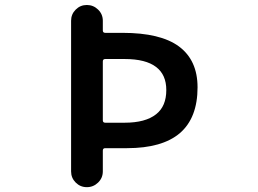

<svg xmlns="http://www.w3.org/2000/svg" viewBox="-20 -775 1040 774"><path d="M266.6 -84V-691.4Q266.6 -717.8 285.2 -736.3Q303.7 -754.9 330.1 -754.9Q356.4 -754.9 375.5 -736.3Q394.5 -717.8 394.5 -691.4V-652.3Q394.5 -642.6 404.3 -642.6H473.6Q627 -642.6 701.2 -587.9Q776.4 -532.2 776.4 -422.9Q776.4 -299.8 705.1 -238.3Q633.8 -177.7 492.2 -177.7H404.3Q394.5 -177.7 394.5 -168V-84Q394.5 -57.6 375.5 -39.1Q356.4 -20.5 330.1 -20.5Q303.7 -20.5 285.2 -39.1Q266.6 -57.6 266.6 -84ZM482.4 -280.3Q566.4 -280.3 609.4 -314.5Q650.4 -346.7 650.4 -412.1Q650.4 -473.6 609.4 -504.9Q567.4 -537.1 482.4 -537.1H404.3Q394.5 -537.1 394.5 -527.3V-290Q394.5 -280.3 404.3 -280.3Z"/></svg>

Font: Rounded-X Mgen+ 1mn medium
Style: Regular
Weight: 500
Designer: [Source Han Sans]
Ryoko NISHIZUKA  (kana & ideographs); Paul D. Hunt (Latin, Greek & Cyrillic); Wenlong ZHANG  (bopomofo
Version: Version 1.059.20150602